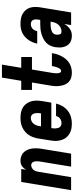

<svg xmlns="http://www.w3.org/2000/svg" viewBox="608 -1384 783 2040"><g transform="rotate(-90 1000.0 -363.5)"><path d="M0 0 87 -530H225L217 -479Q225 -492 235 -503.5Q245 -515 258 -523.5Q271 -532 285.5 -535Q300 -538 314 -538Q340 -538 364 -528.5Q388 -519 404.5 -501Q421 -483 430.5 -459.5Q440 -436 443 -410.5Q446 -385 444.5 -358.5Q443 -332 438 -305L388 0H250L303 -324Q305 -335 306 -345.5Q307 -356 307 -366.5Q307 -377 305 -387Q303 -397 298.5 -405.5Q294 -414 285 -419Q276 -424 266 -424Q253 -424 240 -418Q227 -412 217.5 -401.5Q208 -391 203 -378Q198 -365 196 -352L138 0Z M710 8Q688 8 665.5 5Q643 2 623 -6Q603 -14 586 -26.5Q569 -39 556.5 -55.5Q544 -72 536.5 -92.5Q529 -113 525.5 -135Q522 -157 523.5 -179.5Q525 -202 529 -225L550 -355Q555 -380 563.5 -404.5Q572 -429 587 -451Q602 -473 623.5 -490.5Q645 -508 669 -519Q693 -530 718.5 -534Q744 -538 769 -538Q799 -538 828 -532Q857 -526 880.5 -511Q904 -496 920.5 -473Q937 -450 944.5 -422.5Q952 -395 951.5 -365Q951 -335 946 -305L930 -210H660L659 -207Q657 -195 656 -183.5Q655 -172 656.5 -160.5Q658 -149 661 -138Q664 -127 671 -119Q678 -111 688.5 -106.5Q699 -102 710 -102Q723 -102 736 -105.5Q749 -109 759.5 -116.5Q770 -124 777.5 -135.5Q785 -147 788 -160H920Q912 -125 893 -92.5Q874 -60 845 -36.5Q816 -13 780.5 -2.5Q745 8 710 8ZM678 -320H815L816 -323Q818 -335 819 -346.5Q820 -358 819 -369.5Q818 -381 815 -391.5Q812 -402 805.5 -410.5Q799 -419 788.5 -423.5Q778 -428 767 -428Q750 -428 734 -420.5Q718 -413 706.5 -399Q695 -385 689 -369Q683 -353 681 -337Z M1248 8Q1220 8 1194.5 0.5Q1169 -7 1150.5 -24.5Q1132 -42 1122 -66Q1112 -90 1108 -116.5Q1104 -143 1105.5 -170Q1107 -197 1112 -225L1144 -416H1065V-530H1162L1196 -735H1334L1300 -530H1415V-416H1282L1247 -206Q1245 -197 1244 -187Q1243 -177 1242.5 -167.5Q1242 -158 1242 -148.5Q1242 -139 1244 -130Q1246 -121 1251.5 -113.5Q1257 -106 1267 -106Q1276 -106 1283.5 -113Q1291 -120 1295.5 -128.5Q1300 -137 1303.5 -145.5Q1307 -154 1309.5 -163Q1312 -172 1314 -181Q1316 -190 1318 -199Q1318 -200 1318 -201.5Q1318 -203 1319 -204H1455Q1455 -201 1454.5 -198.5Q1454 -196 1454 -194Q1450 -168 1441.5 -143.5Q1433 -119 1420 -95.5Q1407 -72 1388.5 -51.5Q1370 -31 1347 -17.5Q1324 -4 1298.5 2Q1273 8 1248 8Z M1643 8Q1622 8 1601 3Q1580 -2 1563.5 -14Q1547 -26 1536.5 -43.5Q1526 -61 1521 -81Q1516 -101 1516 -123Q1516 -145 1519 -166Q1523 -192 1534 -218Q1545 -244 1565.5 -263.5Q1586 -283 1611 -295.5Q1636 -308 1662.5 -315.5Q1689 -323 1715 -325.5Q1741 -328 1767 -328H1809L1812 -350Q1815 -364 1814.5 -377.5Q1814 -391 1808.5 -403Q1803 -415 1791 -421.5Q1779 -428 1765 -428Q1752 -428 1738.5 -423.5Q1725 -419 1715 -409Q1705 -399 1698.5 -386.5Q1692 -374 1689 -360H1557Q1562 -385 1571.5 -408Q1581 -431 1595 -451.5Q1609 -472 1628.5 -489.5Q1648 -507 1670.5 -518Q1693 -529 1717.5 -533.5Q1742 -538 1765 -538Q1793 -538 1820.5 -533.5Q1848 -529 1871 -516.5Q1894 -504 1911.5 -484.5Q1929 -465 1937.5 -440Q1946 -415 1946.5 -387Q1947 -359 1943 -332L1888 0H1754L1766 -73Q1757 -56 1744 -41Q1731 -26 1715 -14.5Q1699 -3 1680.5 2.5Q1662 8 1644 8Q1644 8 1644 8Q1644 8 1643 8ZM1685 -102Q1704 -102 1723 -110Q1742 -118 1756 -133Q1770 -148 1777.5 -167Q1785 -186 1788 -205L1791 -218H1767Q1756 -218 1745 -217.5Q1734 -217 1722.5 -215Q1711 -213 1699.5 -209.5Q1688 -206 1678 -200Q1668 -194 1661.5 -183.5Q1655 -173 1653 -162Q1652 -155 1652 -148Q1652 -141 1652.5 -134.5Q1653 -128 1655 -122Q1657 -116 1661 -111Q1665 -106 1671.5 -104Q1678 -102 1685 -102Z"/></g></svg>

Font: Iosevka Curly Heavy Oblique
Style: Regular
Weight: 900
Italic angle: -9°
Monospace: yes
Designer: Belleve Invis
Foundry: Belleve Invis
Version: Version 11.1.0; ttfautohint (v1.8.3)